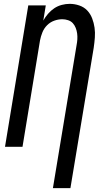

<svg xmlns="http://www.w3.org/2000/svg" viewBox="-20 -763 540 998"><path d="M255 215 378 -528Q381 -543 382 -558.5Q383 -574 381 -589Q379 -604 373.5 -618Q368 -632 358.5 -642.5Q349 -653 334 -658Q319 -663 304 -663Q283 -663 262 -655.5Q241 -648 225 -632Q209 -616 200.5 -595Q192 -574 188 -553L97 0H6L127 -735H218L205 -656Q215 -674 229.5 -691Q244 -708 262 -720Q280 -732 301 -737.5Q322 -743 342 -743Q368 -743 392.5 -734.5Q417 -726 433.5 -708.5Q450 -691 459 -667.5Q468 -644 471.5 -619Q475 -594 473 -567.5Q471 -541 467 -514L346 215Z"/></svg>

Font: Iosevka Term Curly Md Obl
Style: Regular
Weight: 500
Italic angle: -9°
Designer: Belleve Invis
Foundry: Belleve Invis
Version: Version 32.3.0